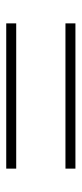

<svg xmlns="http://www.w3.org/2000/svg" viewBox="157 -634 262 616"><g transform="rotate(90 288.0 -326.0)"><path d="M55 -437H521V-405H55ZM55 -247H521V-215H55Z"/></g></svg>

Font: Trirong ExtraLight
Style: Regular
Weight: 275
Designer: Katatrad Team
Foundry: CadsonDemak
Version: Version 1.001